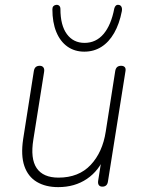

<svg xmlns="http://www.w3.org/2000/svg" viewBox="-20 -760 585 788"><path d="M219 8Q167 8 131 -13.5Q95 -35 80 -78.5Q65 -122 75 -189L119 -469Q121 -480 127 -485Q133 -490 143 -490Q153 -490 158 -483.5Q163 -477 161 -465L117 -188Q104 -109 130.5 -70Q157 -31 220 -31Q303 -31 352 -83Q401 -135 414 -220L453 -469Q455 -480 461 -485Q467 -490 477 -490Q487 -490 492 -484.5Q497 -479 495 -468L423 -15Q420 6 400 6Q390 6 385.5 -0.5Q381 -7 383 -19L399 -120H410Q387 -60 337 -26Q287 8 219 8ZM326 -548Q286 -548 256.5 -569Q227 -590 211 -629Q195 -668 195 -722Q195 -730 199 -734.5Q203 -739 210 -740Q218 -741 223 -736.5Q228 -732 228 -723Q228 -656 254.5 -620Q281 -584 327 -584Q374 -584 405 -620.5Q436 -657 449 -725Q451 -733 455.5 -737Q460 -741 467 -740Q475 -739 478.5 -732Q482 -725 480 -714Q470 -662 448.5 -624.5Q427 -587 396 -567.5Q365 -548 326 -548Z"/></svg>

Font: Nunito ExtraLight
Style: Italic
Weight: 200
Italic angle: -9°
Designer: Vernon Adams
Foundry: Vernon Adams
Version: Version 3.602